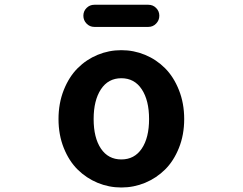

<svg xmlns="http://www.w3.org/2000/svg" viewBox="-20 -789 1040 822"><path d="M230.5 -279.3Q230.5 -346.7 252.9 -403.3Q275.4 -460 312.5 -497.1Q349.6 -534.2 397.9 -554.2Q446.3 -574.2 499.5 -574.2Q552.7 -574.2 601.1 -554.2Q649.4 -534.2 686.5 -497.1Q723.6 -460 746.1 -403.3Q768.6 -346.7 768.6 -279.3Q768.6 -211.9 746.1 -155.8Q723.6 -99.6 686.5 -63Q649.4 -26.4 601.1 -6.3Q552.7 13.7 499.5 13.7Q446.3 13.7 397.9 -6.3Q349.6 -26.4 312.5 -63Q275.4 -99.6 252.9 -155.8Q230.5 -211.9 230.5 -279.3ZM618.2 -279.3Q618.2 -359.4 586.9 -406.7Q555.7 -454.1 499.5 -454.1Q443.4 -454.1 412.1 -406.7Q380.9 -359.4 380.9 -279.3Q380.9 -199.2 412.1 -152.8Q443.4 -106.4 499.5 -106.4Q555.7 -106.4 586.9 -152.8Q618.2 -199.2 618.2 -279.3ZM383.8 -673.8Q364.3 -673.8 350.6 -688Q336.9 -702.1 336.9 -721.7Q336.9 -741.2 350.6 -754.9Q364.3 -768.6 383.8 -768.6H615.2Q634.8 -768.6 648.4 -754.9Q662.1 -741.2 662.1 -721.7Q662.1 -702.1 648.4 -688Q634.8 -673.8 615.2 -673.8Z"/></svg>

Font: Gen Jyuu Gothic Monospace Bold
Style: Bold
Weight: 700
Designer: [Source Han Sans]
Ryoko NISHIZUKA  (kana & ideographs); Paul D. Hunt (Latin, Greek & Cyrillic); Wenlong ZHANG  (bopomofo
Version: Version 1.002.20150607